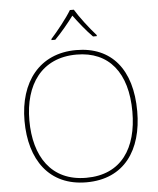

<svg xmlns="http://www.w3.org/2000/svg" viewBox="-62 -1002 878 1064"><g transform="rotate(-5 377.0 -469.5)"><path d="M389 -949H367C343 -908 288 -839 251 -798V-792H272C309 -829 350 -879 378 -917C406 -879 445 -829 482 -792H503V-798C466 -839 413 -908 389 -949ZM690 -358C690 -590 579 -725 382 -725C177 -725 63 -574 63 -359C63 -143 168 10 376 10C587 10 690 -143 690 -358ZM90 -359C90 -556 186 -700 382 -700C562 -700 663 -575 663 -358C663 -156 573 -15 377 -15C182 -15 90 -159 90 -359Z"/></g></svg>

Font: Noto Kufi Arabic Thin
Style: Regular
Weight: 100
Designer: Monotype Design Team, David Williams, Khaled Hosny
Foundry: Google LLC
Version: Version 2.109